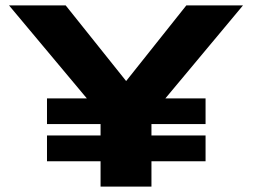

<svg xmlns="http://www.w3.org/2000/svg" viewBox="-20 -695 943 715"><path d="M155 -233H745.5V-328.5H155ZM155 -94.5H745.5V-190.5H155ZM354.5 0H544V-266.5L885 -675H674L450 -393.5H449.5L224.5 -675H13.5L354.5 -267.5Z"/></svg>

Font: Anybody Expanded
Style: Bold
Weight: 700
Width: 7
Designer: Tyler Finck
Foundry: Etcetera Type Company
Version: Version 1.113;gftools[0.9.25]